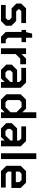

<svg xmlns="http://www.w3.org/2000/svg" viewBox="1594 -2372 777 4006"><g transform="rotate(90 1983.0 -368.5)"><path d="M82 0V-99H356L396 -140V-174L349 -221H155L53 -321V-422L153 -523H461V-424H213L174 -385V-362L219 -317H415L517 -217V-100L417 0Z M747 0 646 -99V-429H604V-523H649L681 -650H767V-523H858V-429H767V-142L808 -99H882V0Z M987 0V-523H1108V-430L1202 -523H1320V-402H1203L1108 -307V0Z M1438 0 1327 -111V-224L1438 -336H1691V-380L1647 -424H1396V-523H1701L1812 -411V0H1691V-76L1614 0ZM1492 -93 1586 -94 1691 -199V-242H1492L1448 -198V-138Z M2058 0 1947 -111V-411L2058 -523H2245L2322 -446V-737H2443V0H2322V-76L2245 0ZM2215 -94 2322 -199V-323L2215 -429H2112L2068 -385V-138L2112 -94Z M2659 0 2548 -111V-224L2659 -336H2912V-380L2868 -424H2617V-523H2922L3033 -411V0H2912V-76L2835 0ZM2713 -93 2807 -94 2912 -199V-242H2713L2669 -198V-138Z M3178 0V-737H3299V0Z M3550 0 3439 -111V-411L3550 -523H3790L3901 -411V-217H3560V-143L3604 -99H3892V0ZM3560 -310H3780V-385L3736 -429H3604L3560 -385Z"/></g></svg>

Font: Tomorrow Medium
Style: Regular
Weight: 500
Designer: Tony de Marco, Monica Rizzolli
Foundry: Just in Type
Version: Version 2.002